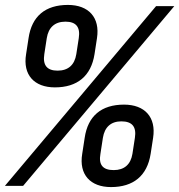

<svg xmlns="http://www.w3.org/2000/svg" viewBox="-50 -755 728 780"><path d="M173 -400C264 -400 320 -446 334 -535L344 -600C357 -684 310 -735 226 -735C134 -735 79 -689 66 -600L56 -535C42 -451 89 -400 173 -400ZM-30 0H44L658 -730H584ZM184 -468C141 -468 123 -490 130 -535L140 -600C147 -644 173 -667 216 -667C259 -667 277 -645 270 -600L260 -535C253 -491 227 -468 184 -468ZM401 5C492 5 548 -41 562 -130L572 -195C585 -279 538 -330 454 -330C362 -330 307 -284 294 -195L284 -130C270 -46 317 5 401 5ZM412 -64C368 -64 350 -85 358 -130L368 -195C375 -239 401 -262 443 -262C487 -262 505 -240 498 -195L488 -130C481 -87 455 -64 412 -64Z"/></svg>

Font: JetBrains Mono
Style: Italic
Weight: 400
Italic angle: -9°
Monospace: yes
Designer: Philipp Nurullin, Konstantin Bulenkov
Foundry: JetBrains
Version: Version 2.305